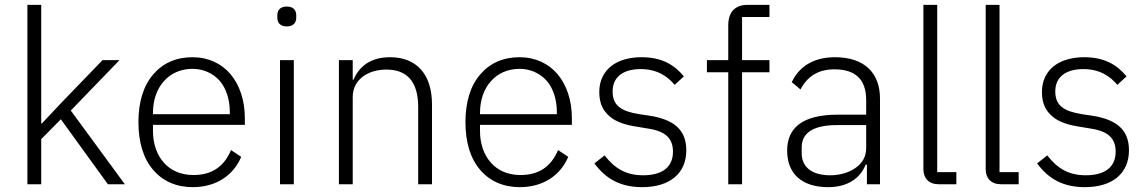

<svg xmlns="http://www.w3.org/2000/svg" viewBox="-20 -760 4734 792"><path d="M93 -740H150V-251H153L233 -336L403 -512H473L272 -304L495 0H425L231 -268L150 -186V0H93Z M775 12C707 12 651 -13 612 -59C572 -105 551 -172 551 -256C551 -340 572 -407 612 -453C651 -499 706 -524 774 -524C839 -524 894 -498 931 -454C968 -410 990 -347 990 -272V-245H611V-220C611 -167 627 -121 656 -89C684 -57 726 -38 778 -38C853 -38 904 -72 933 -141L975 -113C943 -37 872 12 775 12ZM774 -476C725 -476 684 -457 656 -425C627 -393 611 -347 611 -294V-289H928V-297C928 -350 913 -396 886 -427C858 -458 819 -476 774 -476Z M1163 -651C1136 -651 1124 -666 1124 -687V-697C1124 -718 1136 -733 1163 -733C1190 -733 1202 -718 1202 -697V-687C1202 -666 1190 -651 1163 -651ZM1135 -512H1192V0H1135Z M1378 0V-512H1435V-431H1438C1461 -484 1506 -524 1589 -524C1698 -524 1762 -454 1762 -329V0H1705V-319C1705 -423 1659 -473 1574 -473C1538 -473 1504 -464 1478 -445C1452 -426 1435 -397 1435 -360V0Z M2124 12C2056 12 2000 -13 1961 -59C1921 -105 1900 -172 1900 -256C1900 -340 1921 -407 1961 -453C2000 -499 2055 -524 2123 -524C2188 -524 2243 -498 2280 -454C2317 -410 2339 -347 2339 -272V-245H1960V-220C1960 -167 1976 -121 2005 -89C2033 -57 2075 -38 2127 -38C2202 -38 2253 -72 2282 -141L2324 -113C2292 -37 2221 12 2124 12ZM2123 -476C2074 -476 2033 -457 2005 -425C1976 -393 1960 -347 1960 -294V-289H2277V-297C2277 -350 2262 -396 2235 -427C2207 -458 2168 -476 2123 -476Z M2629 12C2540 12 2479 -22 2432 -86L2474 -119C2517 -63 2565 -37 2633 -37C2712 -37 2756 -71 2756 -134C2756 -189 2726 -219 2651 -230L2609 -237C2562 -244 2523 -256 2496 -279C2468 -302 2452 -333 2452 -380C2452 -428 2471 -464 2502 -488C2533 -512 2577 -524 2626 -524C2711 -524 2762 -492 2801 -445L2763 -410C2736 -442 2694 -475 2623 -475C2550 -475 2507 -442 2507 -383C2507 -323 2544 -301 2617 -289L2658 -283C2762 -267 2811 -223 2811 -140C2811 -44 2742 12 2629 12Z M2984 -462H2896V-512H2984V-655C2984 -707 3009 -740 3064 -740H3154V-690H3041V-512H3154V-462H3041V0H2984Z M3424 -524C3331 -524 3274 -481 3246 -421L3282 -391C3310 -444 3354 -474 3422 -474C3509 -474 3553 -432 3553 -347V-287H3435C3287 -287 3227 -230 3227 -139C3227 -43 3288 12 3396 12C3476 12 3528 -24 3551 -81H3556V0H3610V-353C3610 -461 3544 -524 3424 -524ZM3553 -149C3553 -114 3537 -87 3510 -68C3482 -48 3445 -37 3404 -37C3333 -37 3287 -68 3287 -128V-152C3287 -209 3330 -244 3433 -244H3553V-149Z M3852 0C3811 0 3789 -25 3789 -62V-740H3846V-50H3925V0Z M4109 0C4068 0 4046 -25 4046 -62V-740H4103V-50H4182V0Z M4455 12C4366 12 4305 -22 4258 -86L4300 -119C4343 -63 4391 -37 4459 -37C4538 -37 4582 -71 4582 -134C4582 -189 4552 -219 4477 -230L4435 -237C4388 -244 4349 -256 4322 -279C4294 -302 4278 -333 4278 -380C4278 -428 4297 -464 4328 -488C4359 -512 4403 -524 4452 -524C4537 -524 4588 -492 4627 -445L4589 -410C4562 -442 4520 -475 4449 -475C4376 -475 4333 -442 4333 -383C4333 -323 4370 -301 4443 -289L4484 -283C4588 -267 4637 -223 4637 -140C4637 -44 4568 12 4455 12Z"/></svg>

Font: Plexus Sans Light
Style: Regular
Weight: 300
Version: Version 2.001;PS 002.001;hotconv 1.0.70;makeotf.lib2.5.58329